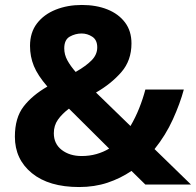

<svg xmlns="http://www.w3.org/2000/svg" viewBox="-20 -744 790 774"><path d="M299 10Q177 10 108.5 -46Q40 -102 40 -193Q40 -269 75 -314.5Q110 -360 171 -395Q132 -440 116.5 -478Q101 -516 101 -559Q101 -613 129 -649.5Q157 -686 204.5 -705Q252 -724 310 -724Q368 -724 413 -706Q458 -688 484 -653.5Q510 -619 510 -569Q510 -500 469 -453Q428 -406 367 -371L506 -236Q526 -270 541 -307.5Q556 -345 566 -383H721Q706 -327 677 -263Q648 -199 603 -143L750 0H566L510 -55Q466 -25 413.5 -7.5Q361 10 299 10ZM285 -454Q327 -478 349.5 -501Q372 -524 372 -553Q372 -583 352 -596Q332 -609 309 -609Q284 -609 261.5 -596.5Q239 -584 239 -549Q239 -524 251.5 -501Q264 -478 285 -454ZM309 -115Q341 -115 369 -123Q397 -131 420 -145L258 -306Q230 -285 213.5 -261.5Q197 -238 197 -207Q197 -164 229 -139.5Q261 -115 309 -115Z"/></svg>

Font: Noto Sans Adlam New
Style: Bold
Weight: 400
Designer: Mark Jamra, Neil Patel
Foundry: JamraPatel LLC
Version: Version 3.001